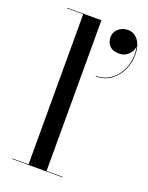

<svg xmlns="http://www.w3.org/2000/svg" viewBox="-142 -822 689 895"><g transform="rotate(20 203.0 -375.0)"><path d="M202.5 -750V-2.5H282.5V0H32V-2.5H113V-747.5H32V-750ZM267 -495V-497.5Q305 -497.5 333.5 -515.8Q362 -534 379.2 -563.8Q396.5 -593.5 401.2 -628.8Q406 -664 396 -698H397Q399.5 -683.5 391.8 -668.2Q384 -653 368.5 -642.5Q353 -632 332 -632Q300 -632 284.5 -649.2Q269 -666.5 269 -691Q269 -716 288.2 -733Q307.5 -750 336 -750Q365.5 -750 385.8 -724.2Q406 -698.5 406 -651Q406 -613.5 390 -577.8Q374 -542 343 -518.5Q312 -495 267 -495Z"/></g></svg>

Font: Bodoni Moda 72pt
Style: Regular
Weight: 400
Designer: Owen Earl
Foundry: indestructible type
Version: Version 2.005